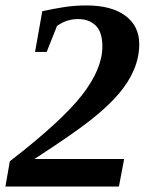

<svg xmlns="http://www.w3.org/2000/svg" viewBox="-32 -682 552 702"><path d="M402.8 0H-12.2L3.9 -92.3Q192.9 -238.3 267.6 -334Q342.3 -429.7 342.3 -512.2Q342.3 -564.9 317.9 -588.6Q293.5 -612.3 253.9 -612.3Q210.4 -612.3 176.3 -586.9L138.7 -492.2H96.2L122.6 -641.1Q163.6 -649.9 201.9 -656Q240.2 -662.1 284.2 -662.1Q375.5 -662.1 426.3 -624.5Q477.1 -586.9 477.1 -521Q477.1 -473.1 458 -427.7Q439 -382.3 402.1 -338.9Q365.2 -295.4 302.5 -245.4Q239.7 -195.3 93.8 -100.6H421.9Z"/></svg>

Font: Liberation Serif
Style: Bold Italic
Weight: 700
Italic angle: -16.333°
Designer: Steve Matteson
Foundry: Ascender Corporation
Version: Version 2.1.5